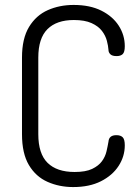

<svg xmlns="http://www.w3.org/2000/svg" viewBox="-20 -751 565 777"><path d="M276 6Q220 6 172.5 -15Q125 -36 97 -83Q69 -130 69 -208V-518Q69 -595 97.5 -642Q126 -689 173.5 -710Q221 -731 278 -731Q344 -731 390 -708Q436 -685 460.5 -647Q485 -609 485 -564Q485 -540 476.5 -532Q468 -524 452 -524Q434 -524 426.5 -531.5Q419 -539 419 -549Q418 -565 412.5 -586Q407 -607 392.5 -626Q378 -645 350.5 -657.5Q323 -670 279 -670Q209 -670 172 -633Q135 -596 135 -518V-208Q135 -129 172.5 -92Q210 -55 282 -55Q327 -55 353 -67.5Q379 -80 392.5 -98.5Q406 -117 411 -138.5Q416 -160 419 -178Q420 -191 428 -197.5Q436 -204 451 -204Q468 -204 476.5 -195.5Q485 -187 485 -163Q485 -118 460 -79.5Q435 -41 388.5 -17.5Q342 6 276 6Z"/></svg>

Font: Dosis
Style: Regular
Weight: 400
Designer: EdgarTolentino, PabloImpallari, IginoMarini
Foundry: EdgarTolentino, PabloImpallari, IginoMarini
Version: Version 3.001; ttfautohint (v1.8.2)